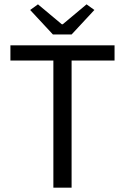

<svg xmlns="http://www.w3.org/2000/svg" viewBox="-20 -865 576 885"><path d="M226 0V-586H28V-656H508V-586H310V0ZM224 -706 119 -819 155 -845 265 -753H269L379 -845L415 -819L310 -706Z"/></svg>

Font: Pinyin1712
Style: Regular
Weight: 400
Version: Version 1